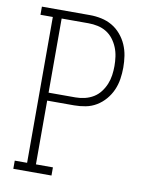

<svg xmlns="http://www.w3.org/2000/svg" viewBox="-83 -796 666 857"><g transform="rotate(10 250.0 -367.5)"><path d="M37 0V-37H93V-698H37V-735H255Q281 -735 307 -729.5Q333 -724 355.5 -711Q378 -698 395.5 -677.5Q413 -657 423.5 -633Q434 -609 438 -583Q442 -557 442 -530Q442 -504 438 -478Q434 -452 423.5 -428Q413 -404 395.5 -383.5Q378 -363 355.5 -349.5Q333 -336 307 -331Q281 -326 255 -326H133V-37H210V0ZM133 -362H255Q276 -362 297 -367Q318 -372 336 -383Q354 -394 367 -411Q380 -428 388 -447.5Q396 -467 399 -488Q402 -509 402 -530Q402 -551 399 -572.5Q396 -594 388 -613.5Q380 -633 367 -650Q354 -667 336 -678Q318 -689 297 -693.5Q276 -698 255 -698H133Z"/></g></svg>

Font: Iosevka Curly Slab Extralight
Style: Regular
Weight: 200
Monospace: yes
Designer: Belleve Invis
Foundry: Belleve Invis
Version: Version 22.1.2; ttfautohint (v1.8.4)